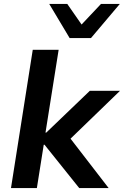

<svg xmlns="http://www.w3.org/2000/svg" viewBox="-20 -959 632 979"><path d="M36 0 147 -705H279L212 -283H216L438 -496H592L317 -230L318 -280L534 0H384L207 -221H203L168 0ZM335 -765 231 -939H323L396 -834L495 -939H591L444 -765Z"/></svg>

Font: Nunito Sans 9pt
Style: Bold Italic
Weight: 700
Italic angle: -9°
Version: Version 3.101;gftools[0.9.27]